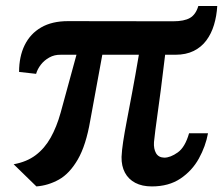

<svg xmlns="http://www.w3.org/2000/svg" viewBox="-20 -626 760 654"><path d="M104 9 26.5 -66.5Q71 -74.5 101.5 -97.5Q132 -120.5 152.5 -157Q173 -193.5 186.5 -242L240.5 -439.5H187Q165.5 -440 148 -430.2Q130.5 -420.5 119 -405.5Q107.5 -390.5 103 -374.5L45 -381Q45 -433.5 64 -472.2Q83 -511 120 -532.5Q157 -554 211.5 -554L569.5 -553.5Q607.5 -553.5 627.2 -565Q647 -576.5 655.5 -605.5H720Q718 -571.5 709 -541.5Q700 -511.5 683 -488.5Q666 -465.5 639.8 -452.5Q613.5 -439.5 577.5 -439.5H542.5Q534 -367 527.5 -318Q521 -269 516.5 -236.8Q512 -204.5 509.2 -182.8Q506.5 -161 504.5 -142Q503 -119 511.5 -104.2Q520 -89.5 539.5 -89Q560.5 -89 585.5 -106.8Q610.5 -124.5 624 -172H688.5Q680.5 -128 657.5 -86.2Q634.5 -44.5 594.8 -17.8Q555 9 497 9Q464 9 440.8 -3.2Q417.5 -15.5 405.5 -38Q393.5 -60.5 394 -91.5Q395 -114 399.5 -143.5Q404 -173 411.8 -213.8Q419.5 -254.5 430 -310Q440.5 -365.5 453 -439.5H328.5L287.5 -216Q273 -131 245 -82.8Q217 -34.5 180.5 -14.2Q144 6 104 9Z"/></svg>

Font: Merriweather 20pt SemiBold
Style: Italic
Weight: 600
Italic angle: -7.8°
Version: Version 2.101